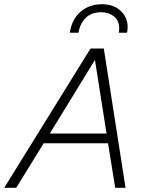

<svg xmlns="http://www.w3.org/2000/svg" viewBox="-60 -890 691 910"><path d="M-40 0 369 -660H432L535 0H486L452 -211H147L17 0ZM176 -257H445L390 -606ZM271 -735Q280 -798 321.5 -834Q363 -870 423 -870Q478 -870 511.5 -839Q545 -808 545 -761Q545 -749 542 -735H503Q504 -740 504.5 -745Q505 -750 505 -755Q505 -793 480 -812.5Q455 -832 420 -832Q373 -832 346 -805Q319 -778 312 -735Z"/></svg>

Font: Work Sans Light
Style: Italic
Weight: 300
Italic angle: -13°
Designer: Wei Huang
Foundry: Wei Huang
Version: Version 2.010; ttfautohint (v1.8.3)